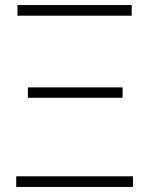

<svg xmlns="http://www.w3.org/2000/svg" viewBox="-20 -710 579 758"><path d="M500 -690V-648H49V-690ZM464 -365V-324H90V-365ZM505 -14V28H44V-14Z"/></svg>

Font: Gmarket Sans TTF Light
Style: Regular
Weight: 300
Designer: Creative Director : Sungho Lee; Art Director : Kiwoong Choi; Project Manager : Sori Yang, Jongwook Yoon; Font Designer :
Foundry: Sandoll Inc.
Version: Version 1.000;hotconv 1.0.109;makeotfexe 2.5.65596